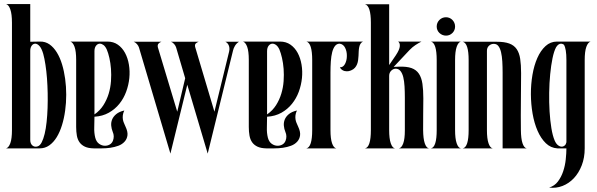

<svg xmlns="http://www.w3.org/2000/svg" viewBox="-20 -721 2900 933"><path d="M9.8 -701.2H127V-518.1L174.8 -519Q200.2 -519.5 220.5 -505.4Q240.7 -491.2 256.1 -466.3Q271.5 -441.4 281.5 -408.4Q291.5 -375.5 296.6 -337.9Q301.8 -300.3 301.8 -260.7Q301.8 -221.2 296.6 -183.6Q291.5 -146 281.2 -112.8Q271 -79.6 255.6 -54.4Q240.2 -29.3 219.5 -14.6Q198.7 0 172.9 0H9.8Q22.5 -3.9 30.3 -25.6Q38.1 -47.4 38.1 -88.9V-610.8Q38.1 -652.3 30.3 -674.8Q22.5 -697.3 9.8 -701.2ZM127 -41Q127 -22.5 137.9 -13.7Q148.9 -4.9 163.1 -9.8Q174.3 -13.2 182.6 -29.3Q190.9 -45.4 197 -70.6Q203.1 -95.7 206.5 -128.2Q210 -160.6 211.2 -196Q212.4 -231.4 211.7 -268.6Q210.9 -305.7 208.3 -340.6Q205.6 -375.5 200.9 -406.2Q196.3 -437 189.9 -460Q182.1 -486.3 171.6 -497.6Q161.1 -508.8 151.4 -508.8Q141.1 -508.8 134 -499Q127 -489.3 127 -474.1Z M321.8 -519H502Q531.2 -519 552.7 -503.9Q574.2 -488.8 587.6 -463.9Q601.1 -439 606.4 -407Q611.8 -375 608.4 -341.3Q605 -307.6 593 -275.1Q581.1 -242.7 560.1 -216.6Q539.1 -190.4 508.8 -173.3Q478.5 -156.2 439 -153.8Q439 -128.9 438 -102.1Q437 -75.2 442.9 -51.8Q448.2 -31.7 461.7 -22.2Q475.1 -12.7 490.2 -12.7Q502.9 -12.7 513.4 -18.8Q523.9 -24.9 528.8 -37.1Q537.1 -59.1 527.8 -80.1Q522 -94.2 520.5 -110.1Q519 -126 524.9 -140.4Q530.8 -154.8 544.9 -166.5Q559.1 -178.2 584 -184.1Q578.1 -171.4 576.9 -160.9Q575.7 -150.4 577.1 -141.1Q578.6 -131.8 582.3 -123.3Q585.9 -114.7 589.8 -106Q601.6 -81.1 599.4 -63.5Q597.2 -45.9 585.9 -33.2Q573.7 -19.5 555.2 -12.7Q536.6 -5.9 515.9 -2.9Q495.1 0 473.9 0Q452.6 0 435.1 0Q409.2 -0.5 392.6 -8.3Q376 -16.1 366.5 -29.5Q356.9 -43 353.5 -62Q350.1 -81.1 350.1 -104V-430.2Q350.1 -471.7 342.3 -493.4Q334.5 -515.1 321.8 -519ZM439 -165Q465.8 -183.6 482.4 -209.7Q499 -235.8 508.1 -265.6Q517.1 -295.4 519.3 -326.7Q521.5 -357.9 519.3 -386.5Q517.1 -415 511.5 -439.5Q505.9 -463.9 499 -480Q492.2 -495.1 483.2 -502Q474.1 -508.8 465.3 -508.8Q454.6 -508.8 446.8 -499Q439 -489.3 439 -472.2Z M764.2 -518.1Q755.9 -515.1 750.2 -509Q744.6 -502.9 747.1 -491.2L841.3 -178.2L879.9 -340.8L835.9 -490.2Q833.5 -498.5 826.4 -506.8Q819.3 -515.1 811 -518.1H945.3Q937 -515.1 931.4 -509.8Q925.8 -504.4 928.2 -493.2L1022 -178.2L1093.3 -470.2Q1095.7 -480.5 1094.7 -488.5Q1093.8 -496.6 1090.8 -502.4Q1087.9 -508.3 1083.7 -512.2Q1079.6 -516.1 1075.2 -518.1H1141.1Q1128.4 -509.8 1121.6 -498Q1114.7 -486.3 1112.3 -475.1L989.3 25.4L890.1 -309.1L808.1 25.4L655.3 -490.2Q652.8 -498.5 645.5 -506.8Q638.2 -515.1 629.9 -518.1Z M1160.6 -519H1340.8Q1370.1 -519 1391.6 -503.9Q1413.1 -488.8 1426.5 -463.9Q1439.9 -439 1445.3 -407Q1450.7 -375 1447.3 -341.3Q1443.8 -307.6 1431.9 -275.1Q1419.9 -242.7 1398.9 -216.6Q1377.9 -190.4 1347.7 -173.3Q1317.4 -156.2 1277.8 -153.8Q1277.8 -128.9 1276.9 -102.1Q1275.9 -75.2 1281.7 -51.8Q1287.1 -31.7 1300.5 -22.2Q1314 -12.7 1329.1 -12.7Q1341.8 -12.7 1352.3 -18.8Q1362.8 -24.9 1367.7 -37.1Q1376 -59.1 1366.7 -80.1Q1360.8 -94.2 1359.4 -110.1Q1357.9 -126 1363.8 -140.4Q1369.6 -154.8 1383.8 -166.5Q1397.9 -178.2 1422.9 -184.1Q1417 -171.4 1415.8 -160.9Q1414.6 -150.4 1416 -141.1Q1417.5 -131.8 1421.1 -123.3Q1424.8 -114.7 1428.7 -106Q1440.4 -81.1 1438.2 -63.5Q1436 -45.9 1424.8 -33.2Q1412.6 -19.5 1394 -12.7Q1375.5 -5.9 1354.7 -2.9Q1334 0 1312.7 0Q1291.5 0 1273.9 0Q1248 -0.5 1231.4 -8.3Q1214.8 -16.1 1205.3 -29.5Q1195.8 -43 1192.4 -62Q1189 -81.1 1189 -104V-430.2Q1189 -471.7 1181.2 -493.4Q1173.3 -515.1 1160.6 -519ZM1277.8 -165Q1304.7 -183.6 1321.3 -209.7Q1337.9 -235.8 1346.9 -265.6Q1356 -295.4 1358.2 -326.7Q1360.4 -357.9 1358.2 -386.5Q1356 -415 1350.3 -439.5Q1344.7 -463.9 1337.9 -480Q1331.1 -495.1 1322 -502Q1313 -508.8 1304.2 -508.8Q1293.5 -508.8 1285.6 -499Q1277.8 -489.3 1277.8 -472.2Z M1468.8 -519H1744.1Q1736.3 -515.6 1731.9 -508.5Q1727.5 -501.5 1725.6 -491.9Q1723.6 -482.4 1723.1 -471.7Q1722.7 -460.9 1722.2 -450.2Q1721.7 -439.5 1720.2 -428.7Q1718.8 -418 1715.1 -408.7Q1711.4 -399.4 1704.6 -391.6Q1697.8 -383.8 1686 -378.9Q1680.7 -376.5 1675.5 -375.5Q1670.4 -374.5 1665.5 -374.5Q1653.8 -374.5 1644.8 -379.9Q1635.7 -385.3 1631.8 -394Q1640.1 -393.6 1646.2 -397.9Q1652.3 -402.3 1656.5 -410.2Q1660.6 -418 1663.1 -428Q1665.5 -438 1665.5 -448.7Q1666 -470.7 1657.2 -488.5Q1648.4 -506.3 1630.9 -508.8Q1616.7 -508.8 1607.9 -497.6Q1599.1 -486.3 1594.2 -467.3Q1589.4 -448.2 1587.6 -422.6Q1585.9 -397 1585.9 -368.2V-88.9Q1585.9 -47.4 1593.5 -25.1Q1601.1 -2.9 1613.8 0H1468.8Q1497.1 -5.9 1497.1 -88.9V-429.2Q1497.1 -511.7 1468.8 -519Z M1753.9 0Q1782.2 -5.9 1782.2 -88.9V-610.8Q1782.2 -692.4 1753.9 -700.2H1871.1V-404.8L1903.3 -452.1Q1921.9 -480 1922.9 -496.8Q1923.8 -513.7 1914.1 -519H2028.3Q2014.2 -512.2 1999 -502.2Q1983.9 -492.2 1970.2 -478L1893.1 -396L1918.9 -397Q1956.5 -398.4 1979.7 -390.1Q2002.9 -381.8 2015.6 -362.8Q2028.3 -343.8 2032.7 -314Q2037.1 -284.2 2037.1 -243.2Q2037.1 -204.6 2036.4 -166Q2035.6 -127.4 2036.1 -88.9Q2036.6 -47.4 2043.9 -25.1Q2051.3 -2.9 2064 0H1918.9Q1931.6 -2.9 1939.5 -24.4Q1947.3 -45.9 1947.3 -86.9V-246.1Q1947.3 -275.4 1945.8 -301Q1944.3 -326.7 1939.7 -345.7Q1935.1 -364.7 1926 -376Q1917 -387.2 1902.3 -387.2Q1890.1 -386.7 1880.6 -377Q1871.1 -367.2 1871.1 -352.1V-88.9Q1871.1 -47.4 1878.7 -25.1Q1886.2 -2.9 1898.9 0Z M2074.2 -519H2219.2Q2206.5 -515.1 2199 -492.9Q2191.4 -470.7 2191.4 -429.2V-88.9Q2191.4 -47.4 2199 -25.1Q2206.5 -2.9 2219.2 0H2074.2Q2102.1 -5.9 2102.1 -88.9V-429.2Q2102.1 -511.7 2074.2 -519ZM2147.5 -637.2Q2156.2 -637.2 2164.3 -633.8Q2172.4 -630.4 2178.5 -624Q2184.6 -617.7 2188 -609.6Q2191.4 -601.6 2191.4 -591.8Q2191.4 -573.7 2178.5 -560.8Q2165.5 -547.9 2147.5 -547.9Q2138.2 -547.9 2129.9 -551.3Q2121.6 -554.7 2115.2 -560.8Q2108.9 -566.9 2105.5 -575Q2102.1 -583 2102.1 -591.8Q2102.1 -610.8 2115.2 -624Q2128.4 -637.2 2147.5 -637.2Z M2229 0Q2257.3 -5.9 2257.3 -88.9V-429.2Q2257.3 -510.7 2229 -518.1H2394Q2431.6 -518.1 2454.8 -509.5Q2478 -501 2490.7 -482.4Q2503.4 -463.9 2507.8 -435.1Q2512.2 -406.2 2512.2 -365.2Q2512.2 -294.9 2511.2 -227.1Q2510.3 -159.2 2511.2 -88.9Q2511.7 -47.4 2519 -25.1Q2526.4 -2.9 2539.1 0H2422.4V-368.2Q2422.4 -396.5 2420.9 -422.1Q2419.4 -447.8 2414.8 -467.3Q2410.2 -486.8 2401.4 -497.8Q2392.6 -508.8 2377.4 -507.8Q2365.2 -507.3 2355.7 -498.3Q2346.2 -489.3 2346.2 -474.1V-88.9Q2346.2 -47.4 2353.8 -25.1Q2361.3 -2.9 2374 0Z M2686.5 -519H2850.1Q2836.9 -515.1 2829.1 -492.9Q2821.3 -470.7 2821.3 -429.2V0Q2821.3 45.4 2806.9 82.5Q2792.5 119.6 2768.6 145Q2744.6 170.4 2713.4 182.6Q2682.1 194.8 2648.4 190.4Q2674.8 182.6 2691.2 160.9Q2707.5 139.2 2716.8 111.3Q2726.1 83.5 2729.2 53.5Q2732.4 23.4 2732.4 0H2688.5Q2656.2 -2 2632.3 -25.1Q2608.4 -48.3 2592.3 -85.2Q2576.2 -122.1 2568.1 -168.5Q2560.1 -214.8 2559.8 -263.2Q2559.6 -311.5 2567.4 -357.4Q2575.2 -403.3 2591.1 -439.2Q2606.9 -475.1 2630.9 -497.1Q2654.8 -519 2686.5 -519ZM2675.3 -38.1Q2682.1 -22.5 2691.4 -15.4Q2700.7 -8.3 2709.5 -8.3Q2717.8 -8.3 2724.1 -13.9Q2730.5 -19.5 2732.4 -29.8V-429.2Q2732.4 -484.4 2720.2 -503.9Q2712.9 -508.8 2706.5 -508.8Q2692.9 -508.8 2682.1 -491.2Q2671.9 -472.2 2664.8 -437.7Q2657.7 -403.3 2653.6 -360.6Q2649.4 -317.9 2648.7 -270.5Q2647.9 -223.1 2650.6 -179.2Q2653.3 -135.3 2659.4 -98.1Q2665.5 -61 2675.3 -38.1Z"/></svg>

Font: 003 KoZ KJR
Style: Regular
Weight: 400
Designer: Ko Z, Min Khaing
Foundry: Your Own Font Foundry
Version: Version 2.50;March 29, 2020;